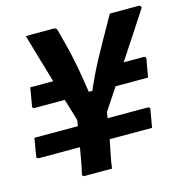

<svg xmlns="http://www.w3.org/2000/svg" viewBox="-106 -797 862 894"><g transform="rotate(-15 325.0 -350.0)"><path d="M55 -464H243L226 -366H50Q46 -366 43.5 -367.5Q41 -369 40.5 -372.5Q40 -376 41 -380Q42 -387 45 -404Q48 -421 51 -438.5Q54 -456 55 -464ZM419 -464H601Q608 -464 610.5 -460.5Q613 -457 612 -451Q610 -441 607 -424Q604 -407 601 -390.5Q598 -374 597 -366H399ZM554 -135H10Q3 -135 0 -138.5Q-3 -142 -1 -149Q0 -156 3 -173Q6 -190 9 -207.5Q12 -225 13 -232H558Q563 -232 565.5 -230.5Q568 -229 569 -226.5Q570 -224 569 -219Q567 -212 564.5 -194Q562 -176 558.5 -159Q555 -142 554 -135ZM370 -260Q366 -232 361.5 -203.5Q357 -175 352.5 -148.5Q348 -122 343 -100Q338 -77 333 -50.5Q328 -24 325 0Q318 0 299 0Q280 0 257.5 0Q235 0 217 0Q199 0 192 0Q189 0 186.5 -1.5Q184 -3 183 -5.5Q182 -8 183 -12Q189 -36 194.5 -66Q200 -96 205.5 -128.5Q211 -161 216.5 -194.5Q222 -228 227 -260Q221 -281 212 -311Q203 -341 191 -380.5Q179 -420 164.5 -469Q150 -518 133 -575.5Q116 -633 97 -700Q119 -700 142 -700Q165 -700 187.5 -700Q210 -700 232 -700Q237 -700 239.5 -698.5Q242 -697 244.5 -694Q247 -691 248 -686Q259 -645 268.5 -607.5Q278 -570 286 -531Q294 -492 301.5 -447Q309 -402 317 -347L284 -374L361 -373L319 -348Q339 -395 358 -435Q377 -475 398 -514Q419 -553 444.5 -598Q470 -643 502 -700Q536 -700 571 -700Q606 -700 640 -700Q647 -700 650.5 -695Q654 -690 649 -683Q615 -630 580 -577Q545 -524 510 -471Q475 -418 440 -365.5Q405 -313 370 -260Z"/></g></svg>

Font: RecMonoLinear Nerd Font Mono
Style: Bold Italic
Weight: 700
Italic angle: -10°
Monospace: yes
Version: Version 1.085; ttfautohint (v1.8.4.7-5d5b);Nerd Fonts 3.2.1